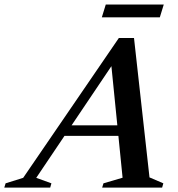

<svg xmlns="http://www.w3.org/2000/svg" viewBox="-90 -854 810 874"><path d="M174 -235.5 190 -283.5H511.5L495.5 -235.5ZM590.5 -46.5 653.5 -19.5 648 0H375L381 -19.5L468 -45L413.5 -589L442.5 -590.5L75 -44.5L144 -19.5L138.5 0H-70.5L-64.5 -19.5L15.5 -44.5L451 -681H520ZM373.5 -775 391.5 -833.5H655.5L637.5 -775Z"/></svg>

Font: Newsreader 24pt SemiBold
Style: Italic
Weight: 600
Italic angle: -17°
Designer: Hugues Gentile
Foundry: Production Type
Version: Version 1.003